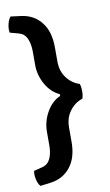

<svg xmlns="http://www.w3.org/2000/svg" viewBox="-88 -707 498 868"><g transform="rotate(-10 160.5 -273.0)"><path d="M25.5 115.9Q18.4 108.7 13.8 96Q9.3 83.2 7.8 69.3Q6.2 55.3 8.6 44.2L49.3 33.7Q74.7 26.8 85.7 2Q96.6 -22.9 96.6 -56.6V-119.5Q96.6 -167.1 120.6 -209.5Q144.5 -251.8 183.6 -269.4V-277.4Q144.5 -294.9 120.6 -337.2Q96.6 -379.6 96.6 -427V-489.2Q96.6 -523.2 85.6 -548Q74.5 -572.8 49.3 -579.6L8.6 -590.6Q6.2 -601.2 7.8 -615.2Q9.3 -629.1 13.8 -642Q18.4 -654.9 25.5 -661.8L74.8 -655.4Q130.9 -647.7 164.6 -605.1Q198.4 -562.5 198.4 -490.2V-425Q198.4 -380.6 221.7 -349.4Q245.1 -318.3 280.2 -307.3Q285.3 -295.3 285.3 -273.4Q285.3 -251.4 280.2 -239.4Q245.1 -228.2 221.7 -196.9Q198.4 -165.7 198.4 -121.5V-55.6Q198.4 16.4 164.6 59.1Q130.9 101.8 74.8 109.4Z"/></g></svg>

Font: Signika SC
Style: Regular
Weight: 300
Designer: Anna Giedryś
Foundry: Anna Giedryś
Version: Version 2.000